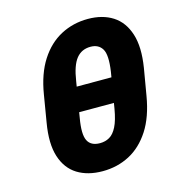

<svg xmlns="http://www.w3.org/2000/svg" viewBox="-110 -840 912 952"><g transform="rotate(-15 346.5 -364.5)"><path d="M630.7 -432.5 607.2 -294.7Q589.8 -190.7 546.2 -123.2Q502.5 -55.8 439.8 -22.9Q377.1 9.9 301.8 9.9Q225.5 9.9 172.6 -22.9Q119.7 -55.8 98.2 -123.2Q76.7 -190.7 94.5 -294.7L117.5 -432.5Q134.2 -535.5 177.9 -603.5Q221.6 -671.5 285.2 -705.1Q348.7 -738.6 424.4 -738.6Q499.3 -738.6 551.5 -705.3Q603.7 -671.9 625.5 -604Q647.4 -536.2 630.7 -432.5ZM437.5 -274.9 442.1 -302.9H263.8L259.2 -274.9Q245 -193.9 261.4 -160.9Q277.7 -127.8 324.6 -127.8Q351.6 -127.8 373.4 -140.3Q395.2 -152.7 411.4 -184.7Q427.6 -216.6 437.5 -274.9ZM284.8 -428.6H463.1L467.7 -456.3Q480.1 -539.8 461.5 -570.8Q442.8 -601.9 401.6 -601.9Q355.5 -601.9 328.3 -567.8Q301.1 -533.7 289.4 -456.3Z"/></g></svg>

Font: Inter UI Extra Bold
Style: Italic
Weight: 800
Italic angle: 9.39999°
Designer: Rasmus Andersson
Foundry: rsms
Version: 3.2;8d6f07862